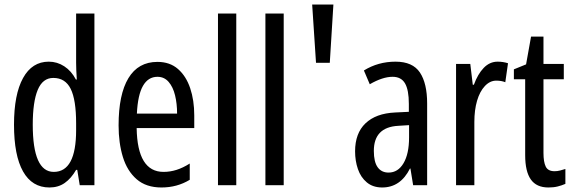

<svg xmlns="http://www.w3.org/2000/svg" viewBox="-20 -820 2537 850"><path d="M199 10Q122 10 82 -61Q42 -132 42 -268Q42 -402 82 -474.5Q122 -547 196 -547Q233 -547 264.5 -526.5Q296 -506 316 -468H320Q317 -513 317 -542V-760H398V0H333L322 -68H317Q295 -30 266.5 -10Q238 10 199 10ZM218 -59Q317 -59 317 -244V-274Q317 -378 293 -426.5Q269 -475 216 -475Q169 -475 147 -422Q125 -369 125 -268Q125 -59 218 -59Z M677 -546Q732 -546 768 -514.5Q804 -483 822 -429.5Q840 -376 840 -309V-253H585Q588 -59 704 -59Q733 -59 761.5 -68Q790 -77 820 -96V-24Q764 10 695 10Q627 10 585 -26.5Q543 -63 524 -125Q505 -187 505 -265Q505 -402 548.5 -474Q592 -546 677 -546ZM677 -480Q636 -480 613 -440Q590 -400 586 -317H764Q764 -361 755 -398Q746 -435 726.5 -457.5Q707 -480 677 -480Z M1026 0H945V-760H1026Z M1236 0H1155V-760H1236Z M1379 -542 1362 -800H1456L1440 -542Z M1731 -547Q1807 -547 1839 -499Q1871 -451 1871 -362V0H1809L1797 -74H1795Q1753 10 1672 10Q1631 10 1604 -12.5Q1577 -35 1564.5 -71.5Q1552 -108 1552 -150Q1552 -230 1598 -274Q1644 -318 1729 -322L1790 -325V-360Q1790 -422 1773 -451Q1756 -480 1718 -480Q1674 -480 1617 -447L1591 -508Q1654 -547 1731 -547ZM1743 -263Q1635 -257 1635 -152Q1635 -103 1652 -79.5Q1669 -56 1700 -56Q1742 -56 1766.5 -97.5Q1791 -139 1791 -212V-266Z M2183 -547Q2207 -547 2229 -540L2217 -456Q2200 -463 2177 -463Q2149 -463 2126.5 -439Q2104 -415 2092 -374Q2080 -333 2080 -280V0H1999V-537H2062L2073 -445H2078Q2095 -492 2121.5 -519.5Q2148 -547 2183 -547Z M2435 -62Q2447 -62 2459 -65Q2471 -68 2483 -72V-6Q2467 1 2449 5.5Q2431 10 2408 10Q2355 10 2330 -25.5Q2305 -61 2305 -133V-469H2255V-513L2309 -535L2331 -658H2386V-537H2476V-469H2386V-143Q2386 -103 2396 -82.5Q2406 -62 2435 -62Z"/></svg>

Font: Noto Sans Tamil ExtraCondensed
Style: Regular
Weight: 400
Width: 2
Designer: Jelle Bosma - Monotype Design Team
Foundry: Monotype Imaging Inc.
Version: Version 2.004; ttfautohint (v1.8.4.7-5d5b)